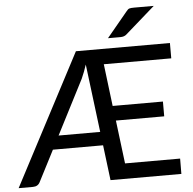

<svg xmlns="http://www.w3.org/2000/svg" viewBox="-64 -988 1056 1048"><g transform="rotate(-5 463.5 -463.5)"><path d="M237.8 -267.1H465.8L419.4 -640.1Q406.7 -600.6 390.6 -564.9ZM887.2 -633.3H517.6L545.9 -402.3H821.3V-321.3H556.6L585.9 -84H887.7L887.2 0H499L475.1 -192.9H200.2L113.3 -23.9Q102.1 0 74.2 0H-4.4L372.1 -717.3H887.2ZM620.6 -772.9H552.7L666.5 -910.2Q675.3 -921.9 683.1 -924.3Q690.9 -926.8 710 -926.8H816.9L653.8 -783.7Q641.6 -772.9 620.6 -772.9Z"/></g></svg>

Font: Lato-Medium
Style: Regular
Weight: 500
Designer: Lukasz Dziedzic
Foundry: tyPoland Lukasz Dziedzic
Version: Version 2.006; 2014-01-15